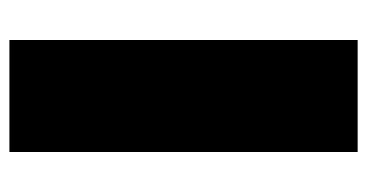

<svg xmlns="http://www.w3.org/2000/svg" viewBox="-206 -574 780 408"><g transform="rotate(90 184.0 -370.0)"><path d="M65 0V-740H303V0Z"/></g></svg>

Font: Encode Sans Expanded Expanded Black
Style: Regular
Weight: 900
Width: 7
Designer: Multiple Designers
Foundry: Impallari Type
Version: Version 3.000; ttfautohint (v1.8.3) -l 8 -r 50 -G 200 -x 14 